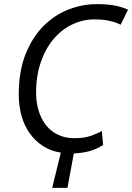

<svg xmlns="http://www.w3.org/2000/svg" viewBox="-20 -732 641 931"><path d="M480 -29Q449 -9 415 0.5Q381 10 338 12L307 179H233L275 8Q227 1 189 -23.5Q151 -48 124.5 -85Q98 -122 84.5 -170Q71 -218 71 -274Q71 -387 104 -469.5Q137 -552 191 -606Q245 -660 312.5 -686Q380 -712 449 -712Q506 -712 542 -704Q578 -696 601 -685L565 -612Q545 -623 512.5 -630.5Q480 -638 438 -638Q382 -638 330.5 -613.5Q279 -589 240 -543Q201 -497 178 -431Q155 -365 155 -283Q155 -235 167.5 -194.5Q180 -154 203.5 -124.5Q227 -95 261.5 -78.5Q296 -62 340 -62Q387 -62 418 -72.5Q449 -83 474 -97Z"/></svg>

Font: PT Sans
Style: Italic
Weight: 400
Italic angle: -12°
Designer: A.Korolkova, O.Umpeleva, V.Yefimov
Foundry: ParaType Ltd
Version: Version 2.003W OFL